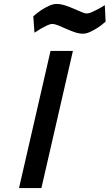

<svg xmlns="http://www.w3.org/2000/svg" viewBox="-20 -949 553 969"><path d="M235 -692H348L189 0H76ZM513 -840Q493 -822 473 -809Q456 -798 436 -788.5Q416 -779 398 -779Q379 -779 357 -786.5Q335 -794 314 -803.5Q293 -813 274.5 -820.5Q256 -828 244 -828Q233 -828 218 -821Q203 -814 189 -806Q172 -796 154 -784L148 -867Q168 -884 188 -898Q205 -909 226 -919Q247 -929 265 -929Q286 -929 309 -921.5Q332 -914 352.5 -905Q373 -896 390.5 -888.5Q408 -881 419 -881Q428 -881 443 -887.5Q458 -894 473 -902Q490 -911 509 -923Z"/></svg>

Font: Panefresco 750wt
Style: Italic
Weight: 750
Foundry: Campivisivi & Chank Co
Version: Version 1.000